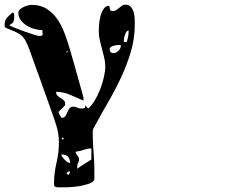

<svg xmlns="http://www.w3.org/2000/svg" viewBox="-27 -581 1047 828"><path d="M353 -113Q368 -125 381.5 -147.5Q395 -170 405 -196Q415 -222 421 -248Q427 -274 427 -294Q427 -313 422.5 -332Q418 -351 413 -369.5Q408 -388 403.5 -407Q399 -426 399 -446Q399 -453 400 -471.5Q401 -490 405.5 -508.5Q410 -527 419 -541.5Q428 -556 445 -556Q445 -546 447.5 -539.5Q450 -533 460 -533Q468 -533 474.5 -537.5Q481 -542 487 -547Q493 -552 499 -556.5Q505 -561 514 -561Q530 -561 538.5 -550Q547 -539 550.5 -524.5Q554 -510 554 -495Q554 -480 554 -471Q554 -414 537.5 -358.5Q521 -303 496.5 -250Q472 -197 442.5 -146Q413 -95 387 -47Q381 -36 378 -31Q375 -26 374 -23Q373 -20 373 -16Q373 -12 373 -3Q373 37 376.5 75.5Q380 114 380 153V193Q375 205 354.5 212Q334 219 310 222.5Q286 226 263 226.5Q240 227 230 227Q218 227 212 225Q206 223 206 211Q206 166 216.5 122Q227 78 227 33Q227 -4 216.5 -38Q206 -72 193 -107Q188 -121 175 -158Q162 -195 147 -236.5Q132 -278 118.5 -315Q105 -352 100 -367Q91 -391 83 -405.5Q75 -420 64 -429Q53 -438 38 -444.5Q23 -451 0 -460Q-6 -463 -6.5 -467Q-7 -471 -7 -476Q-7 -494 3.5 -505Q14 -516 27 -527Q34 -525 34 -517Q34 -509 34 -506Q34 -494 31 -487Q28 -480 13 -473Q15 -470 34.5 -462Q54 -454 76.5 -446Q99 -438 118 -432Q137 -426 140 -426Q158 -426 157 -432Q156 -438 156 -451Q142 -451 124 -455.5Q106 -460 90 -469.5Q74 -479 63 -493.5Q52 -508 52 -527Q52 -534 58.5 -540Q65 -546 74 -550.5Q83 -555 93 -557.5Q103 -560 109 -560Q148 -560 175 -542.5Q202 -525 220.5 -498Q239 -471 251.5 -437.5Q264 -404 273 -373Q280 -350 290 -314.5Q300 -279 309.5 -245Q319 -211 326 -186Q333 -161 333 -160V-147Q307 -159 276 -172Q245 -185 215 -185Q215 -174 221 -168.5Q227 -163 234.5 -158.5Q242 -154 248 -148.5Q254 -143 254 -133Q254 -132 254 -129.5Q254 -127 253 -127Q253 -126 249 -122Q245 -118 240.5 -113.5Q236 -109 232 -105Q228 -101 227 -100Q226 -100 226 -97Q226 -94 227 -93Q229 -87 232 -83Q234 -79 236 -76Q238 -73 240 -73Q250 -73 255 -80.5Q260 -88 263.5 -97Q267 -106 272.5 -113.5Q278 -121 289 -121Q299 -121 306.5 -117Q314 -113 324 -113Q330 -113 336 -114.5Q342 -116 340 -127ZM520 -400Q521 -407 523 -413Q525 -418 525.5 -423.5Q526 -429 527 -433L528 -449Q521 -449 517 -442Q513 -435 510.5 -426.5Q508 -418 507.5 -410Q507 -402 507 -400ZM494 -383Q494 -386 493 -387Q492 -387 485.5 -387Q479 -387 471 -385.5Q463 -384 456 -381Q449 -378 447 -373Q446 -373 446 -370Q446 -352 463 -352Q474 -352 484 -362Q494 -372 494 -383ZM260 -360V-353L267 -360ZM247 13H240V20H247ZM367 59Q352 59 333 65.5Q314 72 300 73V80Q301 82 307 90Q313 98 313 100L314 106Q314 115 310 121.5Q306 128 306 137Q306 144 307 147Q308 145 317.5 138.5Q327 132 338 125Q351 117 367 107ZM275 122Q275 85 238 85Q238 86 238.5 89.5Q239 93 240 93Q241 95 244.5 99.5Q248 104 253 109Q258 114 264 118Q270 122 275 122ZM267 173Q275 168 275 158Q264 158 260 167Z"/></svg>

Font: Genkaimincho
Style: Regular
Weight: 800
Designer: Dr. Ken Lunde (project architect, glyph set definition & overall production); Masataka HATTORI \u670D \u90E8 \u6B63 \u8C
Foundry: Adobe Systems Incorporated
Version: Version 1.00